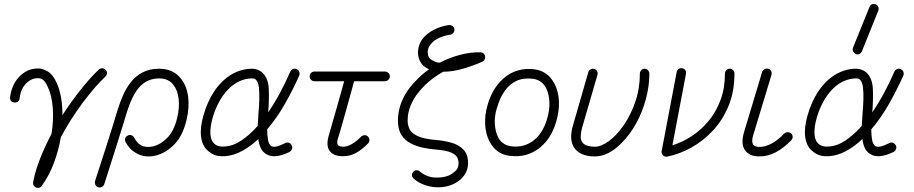

<svg xmlns="http://www.w3.org/2000/svg" viewBox="-20 -760 4521 950"><path d="M158 168Q141 159 144 141Q155 83 179.5 22Q204 -39 235 -98Q246 -166 241 -228Q236 -290 216 -331Q210 -345 199.5 -358.5Q189 -372 172 -373Q137 -375 109.5 -347.5Q82 -320 77 -273Q76 -263 68.5 -257.5Q61 -252 50 -253Q28 -256 30 -279Q38 -344 79 -384Q120 -424 175 -421Q193 -420 217 -406Q241 -392 260 -351Q289 -287 289 -190Q334 -260 381 -318.5Q428 -377 468 -415Q476 -422 485.5 -422Q495 -422 502 -415Q510 -408 509.5 -398Q509 -388 501 -381Q446 -328 387 -248.5Q328 -169 281 -81Q270 -16 246.5 47Q223 110 186 160Q182 167 173.5 169Q165 171 158 168Z M465 166Q456 163 452 154.5Q448 146 450 137Q450 136 458 111.5Q466 87 479 47Q492 7 507 -39.5Q522 -86 536 -131.5Q550 -177 561 -213Q572 -249 587.5 -285.5Q603 -322 626.5 -352.5Q650 -383 685 -401.5Q720 -420 768 -420Q837 -420 876 -370Q904 -335 911 -280.5Q918 -226 902 -163Q882 -80 833.5 -36.5Q785 7 732 13Q691 18 656 -1Q621 -20 601 -57Q597 -66 599.5 -75.5Q602 -85 612 -89Q620 -94 629.5 -91Q639 -88 644 -79Q670 -26 727 -34Q766 -39 803 -73.5Q840 -108 856 -174Q869 -226 864 -270Q859 -314 838 -340Q814 -372 768 -372Q710 -372 672 -331.5Q634 -291 606 -199Q595 -163 581 -117.5Q567 -72 552 -25Q537 22 524.5 61.5Q512 101 504 125.5Q496 150 496 151Q493 160 484 165Q475 170 465 166Z M1092 13Q1052 15 1029.5 1Q1007 -13 996 -27Q973 -59 973.5 -108Q974 -157 997 -221Q1030 -312 1088 -364Q1146 -416 1219 -420Q1258 -421 1281 -398Q1308 -370 1310 -317.5Q1312 -265 1307 -204Q1339 -251 1367 -303.5Q1395 -356 1416 -405Q1421 -415 1430 -418.5Q1439 -422 1447 -418Q1457 -414 1460.5 -405Q1464 -396 1461 -387Q1430 -317 1390 -246.5Q1350 -176 1302 -120Q1302 -91 1306 -68.5Q1310 -46 1321 -38Q1339 -25 1391 -52Q1400 -57 1409.5 -53.5Q1419 -50 1423 -41Q1428 -32 1424.5 -22.5Q1421 -13 1412 -8Q1336 29 1295 1Q1278 -10 1269.5 -29Q1261 -48 1258 -72Q1219 -35 1177 -12.5Q1135 10 1092 13ZM1090 -35Q1133 -37 1174.5 -65Q1216 -93 1255 -137Q1256 -152 1257 -168.5Q1258 -185 1259 -201Q1262 -234 1263 -267Q1264 -300 1261 -326.5Q1258 -353 1247 -365Q1244 -368 1238.5 -370.5Q1233 -373 1222 -372Q1164 -369 1117 -325.5Q1070 -282 1041 -205Q1023 -154 1021 -115Q1019 -76 1034 -56Q1052 -32 1090 -35Z M1678 13Q1629 13 1610.5 -14Q1592 -41 1607 -90Q1613 -112 1623.5 -148Q1634 -184 1645.5 -224.5Q1657 -265 1667 -301Q1677 -337 1683 -358H1536Q1526 -358 1519 -365.5Q1512 -373 1512 -382Q1512 -392 1519 -399Q1526 -406 1536 -406H1885Q1895 -406 1902 -399Q1909 -392 1909 -382Q1909 -373 1902 -365.5Q1895 -358 1885 -358H1732Q1728 -343 1718 -306.5Q1708 -270 1695.5 -225.5Q1683 -181 1671.5 -140Q1660 -99 1652 -75Q1645 -53 1652 -42Q1657 -37 1665 -35.5Q1673 -34 1678 -34Q1717 -34 1767 -84Q1775 -91 1784.5 -91Q1794 -91 1801 -84Q1808 -77 1808 -67Q1808 -57 1801 -50Q1768 -17 1739 -2Q1710 13 1678 13Z M2225 150Q2178 172 2122.5 165Q2067 158 2027 124Q2020 118 2018.5 108.5Q2017 99 2024 91Q2030 83 2040.5 82.5Q2051 82 2058 89Q2092 117 2133.5 118.5Q2175 120 2204 107Q2215 102 2232 87.5Q2249 73 2249 48Q2249 33 2242.5 19.5Q2236 6 2212.5 -5Q2189 -16 2137 -20Q2107 -22 2074 -29Q2041 -36 2012.5 -50.5Q1984 -65 1966.5 -92Q1949 -119 1949 -162Q1949 -277 2050 -373Q2075 -398 2103 -417Q2099 -419 2097 -420Q2055 -441 2049 -488Q2044 -531 2071 -568Q2091 -594 2125.5 -612Q2160 -630 2200 -636Q2210 -637 2218.5 -631.5Q2227 -626 2228 -616Q2230 -606 2223.5 -598Q2217 -590 2207 -588Q2176 -584 2149.5 -571Q2123 -558 2109 -538Q2093 -517 2097 -494Q2098 -473 2118 -462Q2127 -458 2135 -454Q2143 -450 2156 -450Q2204 -475 2258 -489Q2312 -503 2358 -501Q2366 -501 2372.5 -495.5Q2379 -490 2380 -482Q2382 -475 2378.5 -467Q2375 -459 2367 -455Q2325 -436 2272.5 -420.5Q2220 -405 2173 -405Q2124 -378 2083 -339Q2064 -321 2044 -294.5Q2024 -268 2010.5 -234.5Q1997 -201 1997 -162Q1997 -141 2006.5 -121Q2016 -101 2047 -86.5Q2078 -72 2141 -67Q2177 -64 2213 -54Q2249 -44 2272.5 -20.5Q2296 3 2296 48Q2296 80 2277.5 107Q2259 134 2225 150Z M2503 11Q2446 5 2413 -42Q2390 -74 2383 -120Q2376 -166 2386 -215Q2409 -319 2473 -373.5Q2537 -428 2625 -417Q2682 -409 2713 -363Q2737 -329 2743.5 -281.5Q2750 -234 2738 -181Q2716 -82 2652 -30Q2588 22 2503 11ZM2510 -36Q2576 -28 2624.5 -68.5Q2673 -109 2692 -191Q2702 -234 2697 -272.5Q2692 -311 2675 -336Q2654 -365 2618 -370Q2569 -376 2535 -359.5Q2501 -343 2480.5 -314.5Q2460 -286 2449 -256Q2438 -226 2433 -205Q2425 -167 2430 -130.5Q2435 -94 2451 -70Q2472 -41 2510 -36Z M2923 14Q2854 14 2824 -25Q2794 -65 2814 -136L2891 -403Q2893 -412 2902 -416.5Q2911 -421 2920 -419Q2930 -416 2934.5 -407.5Q2939 -399 2936 -389L2859 -124Q2855 -108 2853.5 -88Q2852 -68 2862 -55Q2872 -42 2889.5 -38Q2907 -34 2923 -34Q2955 -34 2993.5 -62.5Q3032 -91 3066.5 -141Q3101 -191 3123.5 -256.5Q3146 -322 3146 -396Q3146 -405 3152.5 -412.5Q3159 -420 3169 -420Q3179 -420 3186 -412.5Q3193 -405 3193 -396Q3193 -334 3176 -270.5Q3159 -207 3128.5 -151Q3098 -95 3056 -53Q2991 14 2923 14Z M3281 15Q3269 17 3260 8Q3251 -1 3254 -13L3328 -403Q3330 -413 3338 -418.5Q3346 -424 3355 -422Q3366 -421 3371 -412.5Q3376 -404 3374 -394L3307 -41Q3356 -56 3402.5 -86.5Q3449 -117 3486 -161.5Q3523 -206 3545 -265Q3567 -324 3567 -396Q3567 -406 3573.5 -413Q3580 -420 3590 -420Q3600 -420 3607 -413Q3614 -406 3614 -396Q3614 -307 3585 -236.5Q3556 -166 3507.5 -114Q3459 -62 3400 -29.5Q3341 3 3281 15Z M3738 14Q3688 14 3666 -17Q3644 -48 3662 -108L3751 -404Q3754 -413 3763 -417.5Q3772 -422 3781 -420Q3791 -417 3795.5 -408.5Q3800 -400 3797 -389L3708 -95Q3696 -60 3708 -43Q3713 -37 3722 -35Q3731 -33 3738 -33Q3767 -33 3799 -50.5Q3831 -68 3860 -99Q3868 -106 3877.5 -106Q3887 -106 3894 -100Q3902 -93 3902 -83Q3902 -73 3895 -66Q3818 14 3738 14Z M4081 13Q4041 15 4018.5 1Q3996 -13 3985 -27Q3962 -59 3962.5 -108Q3963 -157 3986 -221Q4019 -312 4077 -364Q4135 -416 4208 -420Q4247 -421 4270 -398Q4297 -370 4299 -317.5Q4301 -265 4296 -204Q4328 -251 4356 -303.5Q4384 -356 4405 -405Q4410 -415 4419 -418.5Q4428 -422 4436 -418Q4446 -414 4449.5 -405Q4453 -396 4450 -387Q4419 -317 4379 -246.5Q4339 -176 4291 -120Q4291 -91 4295 -68.5Q4299 -46 4310 -38Q4328 -25 4380 -52Q4389 -57 4398.5 -53.5Q4408 -50 4412 -41Q4417 -32 4413.5 -22.5Q4410 -13 4401 -8Q4325 29 4284 1Q4267 -10 4258.5 -29Q4250 -48 4247 -72Q4208 -35 4166 -12.5Q4124 10 4081 13ZM4079 -35Q4122 -37 4163.5 -65Q4205 -93 4244 -137Q4245 -152 4246 -168.5Q4247 -185 4248 -201Q4251 -234 4252 -267Q4253 -300 4250 -326.5Q4247 -353 4236 -365Q4233 -368 4227.5 -370.5Q4222 -373 4211 -372Q4153 -369 4106 -325.5Q4059 -282 4030 -205Q4012 -154 4010 -115Q4008 -76 4023 -56Q4041 -32 4079 -35ZM4245 -507Q4241 -497 4232 -493Q4223 -489 4214 -493Q4205 -498 4201 -506.5Q4197 -515 4201 -525L4282 -725Q4286 -736 4294.5 -739Q4303 -742 4313 -739Q4322 -735 4325.5 -726Q4329 -717 4326 -708Z"/></svg>

Font: Zen Kurenaido
Style: ARC
Weight: 400
Designer: Yoshimichi Ohira
Foundry: Positype
Version: Version 1.001